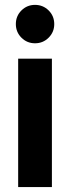

<svg xmlns="http://www.w3.org/2000/svg" viewBox="-20 -759 284 779"><path d="M53.7 0V-521H190.6V0ZM122.1 -583.4Q89.7 -583.4 67 -606.1Q44.3 -628.8 44.3 -661.4Q44.3 -694.1 67 -716.6Q89.7 -739.2 122.1 -739.2Q154.6 -739.2 177.3 -716.7Q200.1 -694.1 200.1 -661.3Q200.1 -628.8 177.3 -606.1Q154.6 -583.4 122.1 -583.4Z"/></svg>

Font: Red Hat Display
Style: Regular
Weight: 300
Designer: Pentagram, MCKL
Foundry: Pentagram, MCKL
Version: Version 1.023